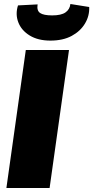

<svg xmlns="http://www.w3.org/2000/svg" viewBox="-20 -940 466 960"><path d="M325 -690 228 0H12L109 -690ZM332 -920 426 -905Q428 -861 405 -822.5Q382 -784 338.5 -760.5Q295 -737 232 -737Q170 -737 128.5 -762.5Q87 -788 71.5 -828.5Q56 -869 70 -913L168 -918Q163 -887 180.5 -875Q198 -863 241 -863Q286 -863 307.5 -878Q329 -893 332 -920Z"/></svg>

Font: Exo 2 Black
Style: Italic
Weight: 900
Italic angle: -8°
Designer: Natanael Gama
Foundry: Natanael Gama
Version: Version 2.010